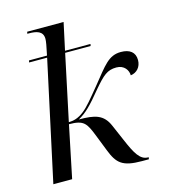

<svg xmlns="http://www.w3.org/2000/svg" viewBox="-113 -852 849 947"><g transform="rotate(-15 312.0 -378.5)"><path d="M495 3H530L532 -7H529C488 -7 466 -47 434 -122L399 -203C372 -266 329 -276 247 -276C288 -299 315 -326 374 -398C423 -455 445 -476 492 -476C532 -476 551 -446 551 -420C582 -424 605 -448 605 -484C605 -524 578 -544 533 -544C470 -544 443 -501 374 -416C329 -361 299 -324 274 -305C245 -282 219 -276 196 -276L267 -611H397L399 -621H269L299 -760H113L111 -750H119C157 -750 191 -743 191 -703C191 -690 187 -668 177 -621H85L83 -611H175L43 0H139L194 -266C270 -266 281 -246 308 -178L341 -94C369 -22 395 3 495 3Z"/></g></svg>

Font: Noto Serif Display
Style: Italic
Weight: 400
Italic angle: -12°
Designer: Monotype Design Team
Foundry: Monotype Imaging Inc.
Version: Version 2.009